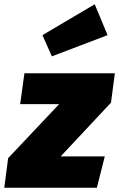

<svg xmlns="http://www.w3.org/2000/svg" viewBox="-54 -876 556 896"><path d="M464 -397 229 -146H435L398 0H-34L-16 -138L222 -390H40L60 -534H482ZM448 -712 188 -613 144 -712 388 -856Z"/></svg>

Font: FiraGO Heavy
Style: Italic
Weight: 900
Italic angle: -8°
Designer: bBox Type GmbH
Foundry: bBox Type GmbH
Version: Version 1.001